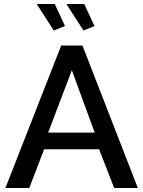

<svg xmlns="http://www.w3.org/2000/svg" viewBox="-20 -937 715 957"><path d="M163 -917 248 -785 304 -807 253 -917ZM311 -917 396 -785 451 -807 400 -917ZM285 -710 7 0H126L200 -193H474L549 0H667L391 -710ZM452 -276H220L338 -587Z"/></svg>

Font: FIGSv2-sans-serif SemiBold
Style: Regular
Weight: 600
Designer: Matt McInerney, Pablo Impallari, Rodrigo Fuenzalida,Mirko Velimirovic
Foundry: Matt McInerney, Pablo Impallari, Rodrigo Fuenzalida
Version: Version 4.021;hotconv 1.0.109;makeotfexe 2.5.65596